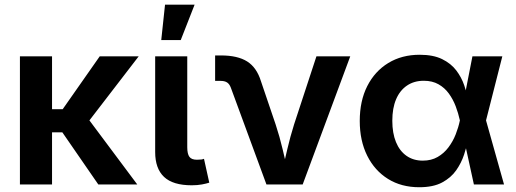

<svg xmlns="http://www.w3.org/2000/svg" viewBox="-20 -786 2200 818"><path d="M201.7 -545.9V0H64.9V-545.9ZM570.8 -545.9 321.8 -222.2H165V-320.8H247.1L404.8 -545.9ZM398.9 0 242.2 -227.1 342.8 -297.4 564.9 0Z M796.9 3.4Q716.8 3.4 679 -32.2Q641.1 -67.9 641.1 -138.2V-545.9H777.8V-158.7Q777.8 -130.4 786.9 -117.9Q795.9 -105.5 818.8 -105.5Q831.1 -105.5 837.6 -106.4Q844.2 -107.4 849.1 -109.4L871.6 -7.8Q859.9 -3.9 840.3 -0.2Q820.8 3.4 796.9 3.4ZM667 -615.2 683.1 -766.1H809.1L750 -615.2Z M1115.2 0 963.4 -412.6Q957.5 -428.2 947.3 -434.8Q937 -441.4 919.9 -441.4H896.5V-549.8H921.9Q992.2 -549.8 1033 -524.2Q1073.7 -498.5 1091.8 -439.9L1154.3 -255.9Q1171.9 -202.6 1184.3 -149.4Q1196.8 -96.2 1210 -40H1178.2Q1191.4 -96.2 1203.9 -149.7Q1216.3 -203.1 1232.9 -255.9L1328.1 -545.9H1472.2L1269.5 0Z M1766.1 11.7Q1689.9 11.7 1633.1 -23.7Q1576.2 -59.1 1544.4 -122.8Q1512.7 -186.5 1512.7 -271Q1512.7 -356 1544.7 -419.2Q1576.7 -482.4 1634.3 -517.6Q1691.9 -552.7 1768.1 -552.7Q1825.7 -552.7 1863.5 -534.2Q1901.4 -515.6 1923.8 -486.1Q1946.3 -456.5 1957.8 -422.4Q1969.2 -388.2 1974.1 -357.4H2019L2050.3 -274.4L2127.4 0H1999L1939 -274.4Q1932.6 -303.7 1921.4 -333.3Q1910.2 -362.8 1892.3 -387.5Q1874.5 -412.1 1848.1 -427Q1821.8 -441.9 1785.6 -441.9Q1744.1 -441.9 1713.9 -421.4Q1683.6 -400.9 1667.5 -363Q1651.4 -325.2 1651.4 -271.5Q1651.4 -218.8 1667 -180.7Q1682.6 -142.6 1711.9 -122.1Q1741.2 -101.6 1781.2 -101.6Q1817.4 -101.6 1844.5 -117.2Q1871.6 -132.8 1890.6 -158.2Q1909.7 -183.6 1921.4 -213.4Q1933.1 -243.2 1939 -271.5L1992.7 -545.9H2120.1L2050.3 -271.5L2019 -193.4H1975.1Q1968.8 -163.1 1957.3 -127.7Q1945.8 -92.3 1923.6 -60.5Q1901.4 -28.8 1863.5 -8.5Q1825.7 11.7 1766.1 11.7Z"/></svg>

Font: Inter Cardless
Style: Bold
Weight: 700
Designer: Rasmus Andersson
Foundry: rsms
Version: Version 4.001;git-9221beed3